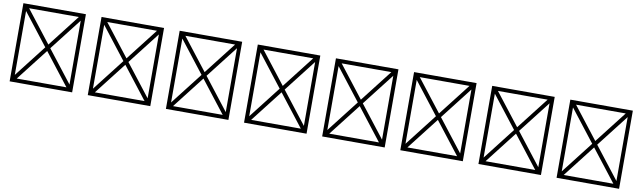

<svg xmlns="http://www.w3.org/2000/svg" viewBox="-49 -1590 8098 2420"><g transform="rotate(10 4000.0 -380.0)"><path d="M100 120H900V-880H100ZM500 -421 182 -830H818ZM532 -380 850 -789V29ZM182 70 500 -339 818 70ZM150 -789 468 -380 150 29Z M1100 120H1900V-880H1100ZM1500 -421 1182 -830H1818ZM1532 -380 1850 -789V29ZM1182 70 1500 -339 1818 70ZM1150 -789 1468 -380 1150 29Z M2100 120H2900V-880H2100ZM2500 -421 2182 -830H2818ZM2532 -380 2850 -789V29ZM2182 70 2500 -339 2818 70ZM2150 -789 2468 -380 2150 29Z M3100 120H3900V-880H3100ZM3500 -421 3182 -830H3818ZM3532 -380 3850 -789V29ZM3182 70 3500 -339 3818 70ZM3150 -789 3468 -380 3150 29Z M4100 120H4900V-880H4100ZM4500 -421 4182 -830H4818ZM4532 -380 4850 -789V29ZM4182 70 4500 -339 4818 70ZM4150 -789 4468 -380 4150 29Z M5100 120H5900V-880H5100ZM5500 -421 5182 -830H5818ZM5532 -380 5850 -789V29ZM5182 70 5500 -339 5818 70ZM5150 -789 5468 -380 5150 29Z M6100 120H6900V-880H6100ZM6500 -421 6182 -830H6818ZM6532 -380 6850 -789V29ZM6182 70 6500 -339 6818 70ZM6150 -789 6468 -380 6150 29Z M7100 120H7900V-880H7100ZM7500 -421 7182 -830H7818ZM7532 -380 7850 -789V29ZM7182 70 7500 -339 7818 70ZM7150 -789 7468 -380 7150 29Z"/></g></svg>

Font: Adobe NotDef
Style: Regular
Weight: 400
Monospace: yes
Foundry: Adobe Systems Incorporated
Version: Version 1.000;PS 1;hotconv 1.0.98;makeotf.lib2.5.65220